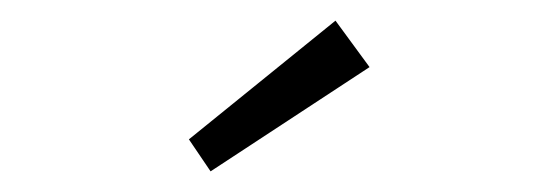

<svg xmlns="http://www.w3.org/2000/svg" viewBox="-20 -764 540 186"><path d="M184 -598 163 -629 305 -744 338 -699Z"/></svg>

Font: Lexend Exa ExtraLight
Style: Regular
Weight: 250
Designer: Bonnie Shaver-Troup, Thomas Jockin
Foundry: Lexend
Version: Version 1.007